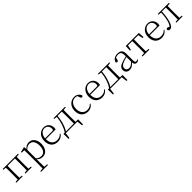

<svg xmlns="http://www.w3.org/2000/svg" viewBox="617 -2660 5059 5059"><g transform="rotate(-45 3146.0 -131.0)"><path d="M46 -482 131 -473 133 -283V-226L131 -36L46 -27V0H282V-27L197 -36L195 -226V-283L197 -477H470L472 -283V-226L470 -36L385 -27V0H620V-27L534 -36L532 -226V-283L534 -472L619 -482V-508H46Z M1022 14C1150 14 1239 -91 1239 -259C1239 -418 1154 -522 1033 -522C974 -522 911 -497 860 -436L856 -511L843 -519L706 -485V-459L799 -455C801 -405 802 -347 802 -278V32L800 225L709 233V260H966V233L864 225L862 32V-59C911 -2 969 14 1022 14ZM863 -408C918 -465 965 -482 1013 -482C1107 -482 1173 -406 1173 -257C1173 -92 1098 -27 1009 -27C956 -27 911 -43 863 -92Z M1589 14C1675 14 1739 -25 1783 -88L1768 -102C1725 -54 1672 -30 1602 -30C1489 -30 1408 -101 1407 -260H1773C1777 -275 1779 -296 1779 -320C1779 -435 1703 -522 1580 -522C1451 -522 1343 -416 1343 -252C1343 -73 1446 14 1589 14ZM1408 -290C1417 -413 1489 -491 1579 -491C1668 -491 1719 -425 1719 -341C1719 -306 1710 -290 1678 -290Z M1941 -482 2026 -471C2011 -303 1961 -145 1880 -30H1833L1836 158H1869L1890 0H2321L2341 158H2375L2378 -30H2283L2281 -226V-283L2283 -472L2370 -482V-508H1941ZM2219 -30H1926C1953 -71 1975 -117 1992 -164C2029 -261 2051 -368 2060 -477H2219L2221 -283V-226Z M2710 14C2801 14 2859 -25 2902 -88L2887 -101C2840 -52 2787 -30 2727 -30C2614 -30 2534 -112 2534 -255C2534 -400 2615 -491 2721 -491C2748 -491 2773 -486 2799 -474L2822 -404C2829 -379 2840 -368 2864 -368C2883 -368 2895 -377 2900 -398C2875 -475 2804 -522 2720 -522C2590 -522 2470 -422 2470 -248C2470 -85 2565 14 2710 14Z M3243 14C3329 14 3393 -25 3437 -88L3422 -102C3379 -54 3326 -30 3256 -30C3143 -30 3062 -101 3061 -260H3427C3431 -275 3433 -296 3433 -320C3433 -435 3357 -522 3234 -522C3105 -522 2997 -416 2997 -252C2997 -73 3100 14 3243 14ZM3062 -290C3071 -413 3143 -491 3233 -491C3322 -491 3373 -425 3373 -341C3373 -306 3364 -290 3332 -290Z M3595 -482 3680 -471C3665 -303 3615 -145 3534 -30H3487L3490 158H3523L3544 0H3975L3995 158H4029L4032 -30H3937L3935 -226V-283L3937 -472L4024 -482V-508H3595ZM3873 -30H3580C3607 -71 3629 -117 3646 -164C3683 -261 3705 -368 3714 -477H3873L3875 -283V-226Z M4525 13C4557 13 4585 -1 4605 -30L4590 -46C4574 -31 4562 -25 4545 -25C4515 -25 4499 -44 4499 -113V-354C4499 -473 4444 -522 4335 -522C4233 -522 4162 -476 4140 -397C4144 -377 4157 -366 4177 -366C4198 -366 4211 -375 4217 -402L4234 -472C4264 -486 4293 -492 4322 -492C4402 -492 4440 -463 4440 -350V-314C4394 -303 4344 -290 4297 -276C4173 -239 4127 -188 4127 -114C4127 -31 4186 14 4263 14C4334 14 4379 -19 4441 -85C4447 -23 4474 13 4525 13ZM4440 -117C4371 -51 4332 -30 4287 -30C4228 -30 4189 -62 4189 -125C4189 -175 4220 -217 4309 -249C4349 -264 4395 -277 4440 -289Z M4843 0H5004V-27L4908 -36L4906 -226V-283L4908 -477H5068L5095 -342H5128L5120 -508H4632L4624 -342H4657L4684 -477H4844L4846 -283V-226L4844 -36L4748 -27V0Z M5461 14C5547 14 5611 -25 5655 -88L5640 -102C5597 -54 5544 -30 5474 -30C5361 -30 5280 -101 5279 -260H5645C5649 -275 5651 -296 5651 -320C5651 -435 5575 -522 5452 -522C5323 -522 5215 -416 5215 -252C5215 -73 5318 14 5461 14ZM5280 -290C5289 -413 5361 -491 5451 -491C5540 -491 5591 -425 5591 -341C5591 -306 5582 -290 5550 -290Z M6093 0H6243V-27L6158 -36C6157 -91 6156 -172 6156 -226V-283C6156 -336 6157 -417 6158 -472L6243 -482V-508H5825V-482L5914 -471C5909 -342 5892 -230 5861 -143C5844 -96 5826 -68 5799 -47C5780 -65 5764 -75 5745 -75C5724 -75 5711 -66 5703 -47C5703 -12 5729 10 5765 10C5818 10 5863 -32 5895 -132C5925 -222 5944 -342 5949 -478H6094L6096 -283V-226L6094 -36L6009 -27V0Z"/></g></svg>

Font: Noto Serif CJK SC ExtraLight
Style: Regular
Weight: 200
Designer: Ryoko NISHIZUKA 西塚涼子 (kana & ideographs); Frank Grießhammer (Latin, Greek & Cyrillic); Wenlong ZHANG 张文龙 (bopomofo); San
Foundry: Adobe
Version: Version 2.001;hotconv 1.1.0;makeotfexe 2.6.0